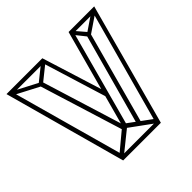

<svg xmlns="http://www.w3.org/2000/svg" viewBox="-156 -745 890 890"><g transform="rotate(-45 289.5 -300.0)"><path d="M2 -600H24L189 -5L167 0ZM175 -5 164 -23 284 -123 298 -104ZM167 0V-20H414V0ZM409 -5 273 -104 284 -123 420 -23ZM268 -97 134 -529H157L288 -106ZM142 -511 8 -581 18 -597 152 -527ZM322 -260 218 -597 237 -600 338 -277ZM8 -580V-600H237V-580ZM351 -64 332 -75 459 -537 478 -531ZM153 -512 141 -528 227 -597 239 -581ZM296 -106 276 -111 409 -600 428 -594ZM414 0 394 -5 557 -600H577ZM463 -515 407 -585 424 -593 478 -530ZM468 -514 457 -529 560 -599 571 -584ZM409 -580V-600H570V-580Z"/></g></svg>

Font: Octagon Variable
Style: Regular
Weight: 400
Designer: Alexander Royter, Emma Schmalisch, Felix Willnauer, Friederike Temme, Greta Wachholz, Jason Tsiakas, Julia Baskal, Julia
Foundry: Type Design @ HAW Hamburg
Version: Version 1.000